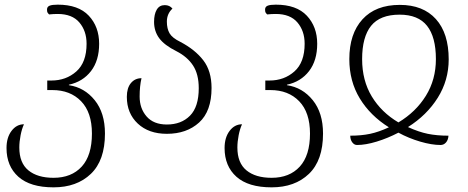

<svg xmlns="http://www.w3.org/2000/svg" viewBox="-20 -565 2011 825"><path d="M8 71Q8 26 29.5 -2.5Q51 -31 83 -31Q74 -12 68.5 16Q63 44 63 69Q63 135 102 167Q141 199 210 199Q287 199 331 151Q375 103 375 9Q375 -82 328.5 -130Q282 -178 205 -178H183V-219H201Q264 -219 308 -258Q352 -297 352 -377Q352 -432 321 -468.5Q290 -505 228 -505Q209 -505 191 -503Q186 -508 184 -511.5Q182 -515 182 -524Q182 -536 193 -540.5Q204 -545 228 -545Q317 -545 361.5 -497.5Q406 -450 406 -377Q406 -305 371 -259.5Q336 -214 276 -201V-199Q343 -189 387 -134.5Q431 -80 431 9Q431 124 370.5 182Q310 240 210 240Q110 240 59 194.5Q8 149 8 71Z M525 -149Q525 -187 542.5 -208Q560 -229 588 -229Q580 -195 580 -150Q580 -99 610 -64.5Q640 -30 697 -30Q759 -30 796.5 -68Q834 -106 834 -186Q834 -246 809.5 -283.5Q785 -321 738 -345Q686 -371 664 -401Q642 -431 642 -471Q642 -504 653.5 -523.5Q665 -543 688 -543Q709 -543 721 -528Q697 -506 697 -472Q697 -442 708.5 -422Q720 -402 755 -385Q818 -352 853.5 -306Q889 -260 889 -187Q889 -87 835.5 -38.5Q782 10 697 10Q619 10 572 -34Q525 -78 525 -149Z M945 71Q945 26 966.5 -2.5Q988 -31 1020 -31Q1011 -12 1005.5 16Q1000 44 1000 69Q1000 135 1039 167Q1078 199 1147 199Q1224 199 1268 151Q1312 103 1312 9Q1312 -82 1265.5 -130Q1219 -178 1142 -178H1120V-219H1138Q1201 -219 1245 -258Q1289 -297 1289 -377Q1289 -432 1258 -468.5Q1227 -505 1165 -505Q1146 -505 1128 -503Q1123 -508 1121 -511.5Q1119 -515 1119 -524Q1119 -536 1130 -540.5Q1141 -545 1165 -545Q1254 -545 1298.5 -497.5Q1343 -450 1343 -377Q1343 -305 1308 -259.5Q1273 -214 1213 -201V-199Q1280 -189 1324 -134.5Q1368 -80 1368 9Q1368 124 1307.5 182Q1247 240 1147 240Q1047 240 996 194.5Q945 149 945 71Z M1485 18Q1533 18 1570.5 10Q1608 2 1651 -18Q1571 -68 1526 -142Q1481 -216 1481 -311Q1481 -420 1537.5 -482Q1594 -544 1698 -544Q1798 -544 1853 -483Q1908 -422 1908 -310Q1908 -220 1861 -145Q1814 -70 1733 -19Q1779 2 1818 10Q1857 18 1907 18Q1906 36 1896.5 47Q1887 58 1873 58Q1835 58 1785.5 43.5Q1736 29 1692 5Q1646 29 1598.5 43.5Q1551 58 1514 58Q1502 58 1493.5 46.5Q1485 35 1485 18ZM1853 -311Q1853 -406 1815 -454Q1777 -502 1697 -502Q1613 -502 1574.5 -454Q1536 -406 1536 -311Q1536 -219 1577.5 -150.5Q1619 -82 1692 -39Q1767 -84 1810 -153.5Q1853 -223 1853 -311Z"/></svg>

Font: Noto Serif Georgian Light
Style: Regular
Weight: 300
Designer: Monotype Design team
Foundry: Monotype Imaging Inc.
Version: Version 1.000